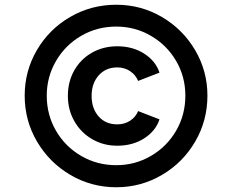

<svg xmlns="http://www.w3.org/2000/svg" viewBox="-20 -777 978 809"><path d="M84 -374Q84 -478 135.5 -566Q187 -654 275.5 -705.5Q364 -757 470 -757Q574 -757 662 -705.5Q750 -654 802 -566Q854 -478 854 -374Q854 -269 802.5 -180.5Q751 -92 662.5 -40Q574 12 470 12Q365 12 276.5 -40Q188 -92 136 -180.5Q84 -269 84 -374ZM470 -81Q549 -81 616 -120Q683 -159 722 -226Q761 -293 761 -374Q761 -454 722 -520.5Q683 -587 616 -626Q549 -665 470 -665Q389 -665 322 -626Q255 -587 216 -520Q177 -453 177 -374Q177 -293 216 -226Q255 -159 322 -120Q389 -81 470 -81ZM474 -582Q539 -582 587.5 -551Q636 -520 652 -471L562 -436Q552 -461 528.5 -477Q505 -493 474 -493Q426 -493 396 -459.5Q366 -426 366 -373Q366 -320 395.5 -286.5Q425 -253 474 -253Q505 -253 528.5 -268.5Q552 -284 562 -309L652 -274Q636 -225 587.5 -194Q539 -163 474 -163Q416 -163 368.5 -190.5Q321 -218 293.5 -266Q266 -314 266 -373Q266 -433 293 -480.5Q320 -528 367.5 -555Q415 -582 474 -582Z"/></svg>

Font: Eudoxus Sans
Style: Bold
Weight: 700
Designer: Stijn de Vries
Foundry: tokotype
Version: Version 2.005